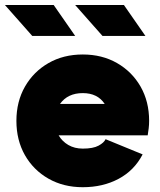

<svg xmlns="http://www.w3.org/2000/svg" viewBox="-42 -743 648 777"><path d="M385.3 -179.7 535.2 -118.2Q501.5 -53.2 438 -19.3Q374.5 14.6 293 14.6Q214.8 14.6 154.1 -20Q93.3 -54.7 58.8 -115.2Q24.4 -175.8 24.4 -253.9Q24.4 -332 59.1 -392.6Q93.8 -453.1 154.3 -487.8Q214.8 -522.5 293 -522.5Q371.1 -522.5 431.6 -487.8Q492.2 -453.1 526.9 -392.6Q561.5 -332 561.5 -253.9Q561.5 -238.8 559.8 -224.1Q558.1 -209.5 555.7 -195.3H195.3Q209.5 -170.9 234.6 -156.2Q259.8 -141.6 293 -141.6Q335 -141.6 356.9 -153.6Q378.9 -165.5 385.3 -179.7ZM293 -366.2Q231.9 -366.2 200.7 -322.3H381.8Q353 -366.2 293 -366.2ZM88.4 -597.7 -22 -722.7H175.3L262.2 -597.7ZM372.6 -597.7 262.2 -722.7H459.5L546.4 -597.7Z"/></svg>

Font: Giphurs Black
Style: Regular
Weight: 900
Version: Version 0.920; ttfautohint (v1.8.4.7-5d5b)